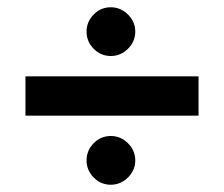

<svg xmlns="http://www.w3.org/2000/svg" viewBox="-20 -604 616 528"><path d="M332 -564Q352 -544 352 -517Q352 -490 332 -470Q312 -450 284.5 -450Q257 -450 237.5 -470Q218 -490 218 -517Q218 -544 237.5 -564Q257 -584 284.5 -584Q312 -584 332 -564ZM332 -210Q352 -190 352 -163Q352 -136 332 -116Q312 -96 284.5 -96Q257 -96 237.5 -116Q218 -136 218 -163Q218 -190 237.5 -210Q257 -230 284.5 -230Q312 -230 332 -210ZM526 -286H50V-394H526Z"/></svg>

Font: Hind Mysuru SemiBold
Style: Regular
Weight: 600
Designer: Manushi Parikh, Hitesh Malaviya
Foundry: Indian Type Foundry
Version: Version 0.703;PS 1.0;hotconv 1.0.86;makeotf.lib2.5.63406